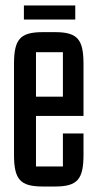

<svg xmlns="http://www.w3.org/2000/svg" viewBox="-20 -674 355 699"><path d="M254 -603V-654H67V-603ZM180 5C262 5 284 -21 284 -111V-188H209V-68H111V-252H284V-441C284 -531 262 -557 180 -557H136C53 -557 31 -531 31 -441V-111C31 -21 53 5 136 5ZM111 -484H209V-322H111Z"/></svg>

Font: Queering
Style: Regular
Weight: 400
Designer: Adam Naccarato
Foundry: adamnac
Version: Version 2.000;hotconv 1.0.109;makeotfexe 2.5.65596